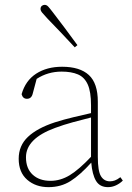

<svg xmlns="http://www.w3.org/2000/svg" viewBox="-20 -758 545 791"><path d="M425 13Q391 13 375.5 -13Q360 -39 356 -88Q310 -37 270.5 -12Q231 13 180 13Q127 13 92 -17.5Q57 -48 57 -104Q57 -158 95 -194Q133 -230 206 -254Q244 -266 282 -275Q320 -284 355 -292V-324Q355 -380 341.5 -410Q328 -440 301 -451.5Q274 -463 234 -463Q177 -463 131 -433L115 -373Q110 -351 91 -351Q74 -351 69 -370Q85 -426 129 -454.5Q173 -483 236 -483Q309 -483 346 -449Q383 -415 383 -339V-112Q383 -53 396 -32Q409 -11 433 -11Q443 -11 453 -14.5Q463 -18 476 -28L486 -14Q474 -2 458 5.5Q442 13 425 13ZM87 -110Q87 -64 114.5 -38.5Q142 -13 188 -13Q229 -13 267 -36Q305 -59 355 -112V-274Q319 -265 280.5 -254.5Q242 -244 207 -231Q87 -187 87 -110ZM299 -572 288 -563Q257 -596 227.5 -627.5Q198 -659 176 -681Q161 -697 154 -705.5Q147 -714 147 -721Q147 -729 152 -733.5Q157 -738 164 -738Q172 -738 178.5 -731Q185 -724 198 -707Q219 -680 245.5 -644.5Q272 -609 299 -572Z"/></svg>

Font: Source Serif Pro ExtraLight
Style: Regular
Weight: 200
Designer: Frank Grießhammer
Foundry: Adobe Systems Incorporated
Version: Version 3.001;hotconv 1.0.111;makeotfexe 2.5.65597